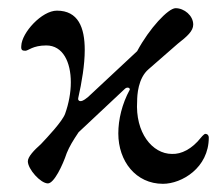

<svg xmlns="http://www.w3.org/2000/svg" viewBox="-20 -440 535 469"><path d="M378 9C424 9 490 -30 490 -104C490 -108 488 -113 481 -113C480 -113 475 -109 471 -104C449 -76 423 -63 400 -64C352 -64 310 -116 315 -193C315 -207 317 -249 343 -271L414 -333C437 -351 452 -364 452 -380C452 -402 430 -420 409 -420C391 -420 345 -371 315 -315L195 -203C183 -193 179 -193 176 -193C173 -193 170 -196 171 -200C180 -240 187 -282 187 -318C187 -373 171 -414 119 -414C82 -414 33 -360 32 -328C31 -318 34 -316 42 -316C49 -316 60 -329 93 -329C134 -329 153 -288 153 -239C153 -214 148 -187 139 -162C132 -143 96 -105 80 -88C63 -73 48 -57 48 -46C48 -27 79 8 97 8C112 8 133 -36 143 -66C150 -83 158 -96 172 -117L285 -223C290 -228 297 -226 297 -222V-221C278 -186 269 -148 269 -114C269 -46 312 9 378 9Z"/></svg>

Font: Garamond-Math
Style: Regular
Weight: 400
Version: Version 2019-08-16